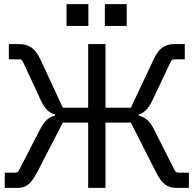

<svg xmlns="http://www.w3.org/2000/svg" viewBox="-20 -912 940 932"><path d="M54 -74Q67 -74 72 -85L174 -283Q191 -315 207 -330Q223 -345 247 -351V-356Q226 -362 210 -377Q194 -392 180 -421L91 -613Q86 -624 74 -624H23V-698H75Q108 -698 132.5 -681Q157 -664 175 -626L285 -389H408V-698H492V-389H615L727 -626Q745 -665 768.5 -681.5Q792 -698 825 -698H877V-624H826Q814 -624 809 -613L718 -421Q704 -392 688.5 -377Q673 -362 653 -356V-351Q677 -345 694.5 -330Q712 -315 728 -283L828 -85Q834 -74 846 -74H897V0H833Q804 0 781.5 -16.5Q759 -33 739 -73L615 -317H492V0H408V-317H285L159 -73Q138 -33 117 -16.5Q96 0 67 0H3V-74ZM595 -892V-786H489V-892ZM409 -892V-786H303V-892Z"/></svg>

Font: iA Writer Quattro V
Style: Regular
Weight: 400
Designer: Mike Abbink, Paul van der Laan, Pieter van Rosmalen, Oliver Reichenstein
Foundry: Information Architects Inc.
Version: Version 2.000